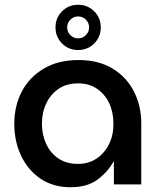

<svg xmlns="http://www.w3.org/2000/svg" viewBox="-20 -774 678 806"><path d="M276 12Q203 12 150 -24Q97 -60 68.5 -120.5Q40 -181 40 -254Q40 -330 72 -390.5Q104 -451 164.5 -486.5Q225 -522 310 -522Q393 -522 452 -486.5Q511 -451 542 -390.5Q573 -330 573 -256V0H458V-95H456Q433 -53 390 -20.5Q347 12 276 12ZM307 -86Q352 -86 385.5 -108.5Q419 -131 438 -169.5Q457 -208 456 -256Q456 -304 438 -341.5Q420 -379 387 -401.5Q354 -424 308 -424Q260 -424 226.5 -401.5Q193 -379 174.5 -340.5Q156 -302 156 -255Q156 -208 174 -169.5Q192 -131 225.5 -108.5Q259 -86 307 -86ZM308 -564Q268 -564 240.5 -591.5Q213 -619 213 -659Q213 -699 240.5 -726.5Q268 -754 308 -754Q348 -754 375.5 -726.5Q403 -699 403 -659Q403 -619 375.5 -591.5Q348 -564 308 -564ZM308 -613Q327 -613 340.5 -626.5Q354 -640 354 -659Q354 -678 340.5 -691.5Q327 -705 308 -705Q289 -705 275.5 -691.5Q262 -678 262 -659Q262 -640 275.5 -626.5Q289 -613 308 -613Z"/></svg>

Font: MuseoModerno Medium
Style: Regular
Weight: 500
Designer: Pablo Cosgaya, Héctor Gatti, Marcela Romero, and the Authors of The MuseoModerno Project.
Foundry: Omnibus-Type Team
Version: Version 1.001